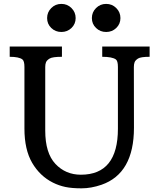

<svg xmlns="http://www.w3.org/2000/svg" viewBox="-20 -976 829 1005"><path d="M30.8 0ZM403.3 -61.5Q597.2 -61.5 597.2 -302.2V-625.5Q597.2 -657.2 586.4 -665Q566.9 -678.7 515.1 -678.7V-732.4H763.2V-678.7Q716.8 -678.7 702.6 -669.7Q688.5 -660.6 684.6 -650.4Q680.7 -640.1 680.7 -625.5L681.2 -307.6Q681.2 -67.9 511.2 -8.8Q457 9.8 406.7 9.8Q356.4 9.8 322.5 2.7Q288.6 -4.4 257.3 -20Q189 -54.2 148.4 -123.5Q107.9 -192.9 107.9 -302.7V-625.5Q107.9 -656.7 97.2 -665Q79.1 -678.7 30.8 -678.7V-732.4H304.2V-678.7Q254.9 -678.7 240 -669.7Q225.1 -660.6 220.9 -650.4Q216.8 -640.1 216.8 -625.5V-292.5Q216.8 -174.8 270 -118.2Q323.2 -61.5 403.3 -61.5ZM535.6 -808.6Q504.4 -808.6 482.7 -829.6Q460.9 -850.6 460.9 -881.3Q460.9 -912.1 482.7 -933.8Q504.4 -955.6 535.6 -955.6Q566.9 -955.6 588.6 -933.8Q610.4 -912.1 610.4 -881.3Q610.4 -850.6 588.6 -829.6Q566.9 -808.6 535.6 -808.6ZM301.3 -808.6Q270 -808.6 248.3 -829.6Q226.6 -850.6 226.6 -881.3Q226.6 -912.1 248.3 -933.8Q270 -955.6 301.3 -955.6Q332.5 -955.6 354.2 -933.8Q376 -912.1 376 -881.3Q376 -850.6 354.2 -829.6Q332.5 -808.6 301.3 -808.6Z"/></svg>

Font: Arbutus Slab
Style: Regular
Weight: 400
Designer: Karolina Lach
Foundry: Karolina Lach
Version: Version 1.001; ttfautohint (v0.92) -l 10 -r 16 -G 200 -x 7 -